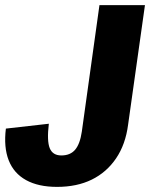

<svg xmlns="http://www.w3.org/2000/svg" viewBox="-25 -720 587 751"><path d="M198 11Q125 11 77 -15.5Q29 -42 9 -93Q-11 -144 -2 -217L166 -236Q158 -169 169.5 -140.5Q181 -112 215 -112Q250 -112 269 -134.5Q288 -157 295 -205L364 -700H542L476 -232Q466 -155 429 -100.5Q392 -46 334 -17.5Q276 11 198 11Z"/></svg>

Font: Pathway Extreme Condensed ExtraBold
Style: Italic
Weight: 800
Width: 3
Italic angle: -8°
Version: Version 1.001;gftools[0.9.26]